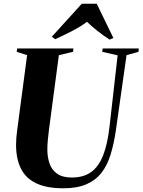

<svg xmlns="http://www.w3.org/2000/svg" viewBox="-20 -1004 768 1034"><path d="M661.5 -707 604.5 -305.5Q594 -232 576.2 -173.5Q558.5 -115 527 -74.2Q495.5 -33.5 445.5 -11.8Q395.5 10 321.5 10Q231.5 10 175.2 -16.8Q119 -43.5 92.8 -95.8Q66.5 -148 66.5 -224.5Q66.5 -243 68 -262.5Q69.5 -282 72.5 -303L126 -707L70 -725L72.5 -743H375.5L373.5 -725L297 -707L243.5 -304Q240 -276 237.5 -249.5Q235 -223 235 -199Q235 -158.5 246.5 -124.2Q258 -90 287 -69Q316 -48 367 -48Q429.5 -48 470.5 -77.2Q511.5 -106.5 535.5 -167.8Q559.5 -229 570 -323.5L613.5 -706L530.5 -725L533 -743H727.5L726 -725ZM259 -806 420.5 -984H501L590.5 -799.5L570.5 -790.5Q536.5 -812.5 505.2 -837.2Q474 -862 448.5 -886.5Q411.5 -859 366 -835.8Q320.5 -812.5 277.5 -793Z"/></svg>

Font: Merriweather 144pt ExtraBold
Style: Italic
Weight: 800
Italic angle: -7.8°
Version: Version 2.101